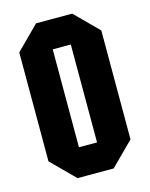

<svg xmlns="http://www.w3.org/2000/svg" viewBox="-108 -770 656 841"><g transform="rotate(-15 220.0 -350.0)"><path d="M34 -103V-597L138 -701H302L406 -597V-103L302 1H138ZM179 -572V-128H261V-572Z"/></g></svg>

Font: Tektur Condensed SemiBold
Style: Regular
Weight: 600
Width: 3
Designer: Adam Jagosz
Foundry: Adam Jagosz
Version: Version 1.005;gftools[0.9.30]